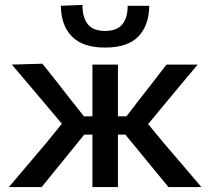

<svg xmlns="http://www.w3.org/2000/svg" viewBox="-20 -759 853 779"><path d="M16 0Q54 -44.5 91.5 -89Q129 -133.5 166.5 -177.5L231 -257L177 -321Q139.5 -365.5 102.8 -409Q66 -452.5 28 -497L152 -500.5Q179 -466 207 -431.5Q234.5 -396.5 261.5 -361.5L320.5 -287H355V-497H458.5V-287H493L550 -361Q576.5 -395 603.5 -429.5Q630 -463.5 655.5 -497H782Q745 -453 708.5 -409.2Q672 -365.5 636 -322L581 -255.5L645 -178Q683 -134 721 -89.5Q759 -44.5 797 0H663.5Q635.5 -34 609 -66.2Q582.5 -98.5 555 -132L488.5 -213H458.5V0H355V-213H322L255.5 -131Q229 -98 202.2 -65.5Q175.5 -33 149 0ZM406 -566Q315 -566 271.2 -611.5Q227.5 -657 227 -735.5L314.5 -739Q314.5 -688 336.2 -660.8Q358 -633.5 406 -633.5Q454.5 -633.5 476.2 -660.2Q498 -687 498 -735.5H585.5Q585 -657 541.8 -611.5Q498.5 -566 406 -566Z"/></svg>

Font: Heraclito Medium
Style: Regular
Weight: 500
Designer: Kostas Bartsokas (font) & Cristiano Sobral (main changes)
Foundry: Kostas Bartsokas (font) & Cristiano Sobral (main changes)
Version: Version 1.00;July 8, 2020;FontCreator 13.0.0.2655 64-bit